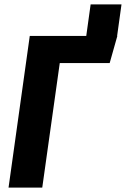

<svg xmlns="http://www.w3.org/2000/svg" viewBox="-20 -857 575 877"><path d="M535 -837 515 -693H516L481 -569H253L173 0H19L116 -693H374L394 -837Z"/></svg>

Font: Fira Sans Condensed
Style: Bold Italic
Weight: 700
Width: 3
Italic angle: -8°
Designer: Carrois Corporate & Edenspiekermann AG
Foundry: Carrois Corporate GbR & Edenspiekermann AG
Version: Version 4.203